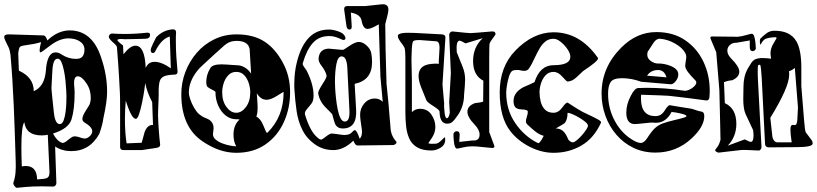

<svg xmlns="http://www.w3.org/2000/svg" viewBox="-31 -717 3897 916"><path d="M50 179Q44 179 37.5 169.5Q31 160 33 154Q41 131 43 106Q45 81 44 56Q40 -87 34.5 -215Q29 -343 19 -456Q18 -465 15 -477Q12 -489 4 -503Q-11 -532 -11 -540Q-11 -554 14 -553L176 -548Q187 -548 195 -524Q221 -549 248 -560.5Q275 -572 301 -572Q410 -572 452 -441Q466 -400 473 -359.5Q480 -319 480 -278Q480 -233 462 -152Q459 -125 443 -79Q398 4 308 4Q266 4 232 -18L238 156Q238 163 233.5 168Q229 173 223 173Q209 173 195 172.5Q181 172 168 172Q124 172 91 175ZM130 -282Q182 -304 188 -381Q194 -467 234 -467Q249 -467 263 -457Q295 -436 332 -436Q354 -436 363 -448Q372 -460 372 -480Q372 -505 350 -519.5Q328 -534 295 -534Q276 -534 254.5 -526Q233 -518 209 -500Q166 -467 163 -467Q158 -467 158 -477Q158 -489 165 -516Q148 -511 130.5 -507.5Q113 -504 96 -502Q71 -499 65 -494Q59 -489 56 -462L59 -380Q130 -348 130 -282ZM254 -125Q266 -125 272.5 -142.5Q279 -160 282 -184Q285 -208 285.5 -229.5Q286 -251 286 -258Q286 -265 285 -285Q284 -305 281.5 -330.5Q279 -356 274 -380.5Q269 -405 262 -421Q255 -437 244 -437Q222 -437 219 -382Q217 -341 215.5 -317Q214 -293 215 -288Q215 -283 218 -256Q221 -229 226 -180Q232 -125 254 -125ZM267 -35Q278 -35 293 -49Q311 -64 320 -66Q331 -68 348 -62Q365 -56 373 -56Q385 -56 397 -67Q409 -78 409 -91Q409 -111 372 -133Q362 -139 362 -150Q362 -163 377 -187Q386 -202 391 -209.5Q396 -217 396 -218Q402 -233 402 -250Q402 -269 397 -286.5Q392 -304 381 -320Q359 -353 340 -353Q319 -353 323 -307Q324 -299 324.5 -290.5Q325 -282 325 -273Q325 -195 310 -147Q296 -103 222 -80Q230 -64 240.5 -52.5Q251 -41 264 -36Q265 -36 265.5 -35.5Q266 -35 267 -35ZM146 139Q181 137 191 133Q207 127 205 101L197 -74Q182 -71 168 -71Q93 -71 85 -134Q71 -115 71 -14Q71 5 71.5 28Q72 51 73 77Q78 76 83 75.5Q88 75 92 75Q145 75 146 139Z M558 -1Q542 -1 542 -16Q542 -136 542 -200.5Q542 -265 541 -274Q540 -294 537 -348Q534 -402 527 -491Q527 -499 508 -515Q490 -531 488 -540Q488 -547 492.5 -552Q497 -557 503 -557Q518 -556 533 -555.5Q548 -555 563 -555Q616 -555 670 -561H673Q685 -561 685 -551Q685 -532 661 -532Q646 -531 622.5 -531Q599 -531 567 -530Q566 -530 562 -530Q558 -530 551 -531Q529 -531 529 -526Q529 -520 556 -500L558 -458Q590 -499 615 -499Q660 -499 664 -393Q676 -422 707 -422Q740 -422 784 -391L779 -543Q757 -536 740.5 -518.5Q724 -501 710 -473Q706 -464 699 -464Q688 -464 688 -479Q688 -482 690 -488Q695 -502 714 -539Q746 -573 792 -577H795Q809 -577 809 -562Q808 -551 808 -540.5Q808 -530 808 -519Q808 -479 810.5 -444Q813 -409 816 -377V-374Q816 -361 801 -361Q768 -360 752 -353Q736 -346 731 -329.5Q726 -313 726 -282Q726 -275 726 -261.5Q726 -248 725 -228Q724 -208 723.5 -192.5Q723 -177 723 -166Q724 -131 726.5 -96.5Q729 -62 733 -28V-26Q733 -15 718 -12L646 -1ZM573 -33 645 -36Q649 -49 652 -61.5Q655 -74 659 -87Q672 -122 699 -121L695 -230Q669 -280 662 -321Q661 -311 657 -284Q653 -257 646.5 -226Q640 -195 632.5 -172.5Q625 -150 617 -150Q596 -150 569 -237Q567 -215 566 -193.5Q565 -172 565 -150Q565 -116 567 -87Q569 -58 573 -33Z M1096 12Q1015 12 935 -43Q834 -111 834 -268Q834 -323 853.5 -374Q873 -425 908 -465.5Q943 -506 991.5 -529.5Q1040 -553 1097 -553Q1178 -553 1231 -518.5Q1284 -484 1320 -415Q1336 -385 1344.5 -350.5Q1353 -316 1353 -276Q1353 -200 1323 -134Q1293 -68 1235.5 -28Q1178 12 1096 12ZM1096 -19Q1083 -41 1083 -75Q1083 -121 1112 -147Q1107 -148 1103 -148Q1099 -148 1096 -148Q1068 -148 1045.5 -166Q1023 -184 1010 -213.5Q997 -243 997 -277Q997 -281 988 -285.5Q979 -290 969 -295.5Q959 -301 956 -307Q953 -315 953 -326Q953 -361 973 -393Q984 -410 1026 -410Q1036 -410 1050.5 -409Q1065 -408 1078.5 -407Q1092 -406 1096 -406Q1139 -406 1167 -366Q1165 -395 1163.5 -424.5Q1162 -454 1160 -483Q1153 -522 1097 -522Q1064 -522 1039 -500Q1014 -478 989 -455Q959 -427 938.5 -408.5Q918 -390 910 -379Q870 -328 870 -276Q870 -262 877 -242Q884 -222 895 -203Q906 -184 918 -173Q924 -168 932.5 -162.5Q941 -157 952 -153Q988 -140 988 -105Q988 -100 986.5 -90.5Q985 -81 985 -77Q985 -62 998 -51Q1011 -40 1029.5 -33Q1048 -26 1066.5 -22.5Q1085 -19 1096 -19ZM1096 -179Q1122 -179 1142.5 -206.5Q1163 -234 1163 -277Q1163 -297 1156 -319.5Q1149 -342 1134.5 -358Q1120 -374 1096 -374Q1073 -374 1058 -358Q1043 -342 1036 -319.5Q1029 -297 1029 -277Q1029 -234 1049.5 -206.5Q1070 -179 1096 -179ZM1243 -83Q1244 -83 1246 -85Q1322 -161 1322 -276Q1322 -278 1320 -278Q1320 -278 1291 -260Q1261 -241 1241 -241Q1213 -241 1194 -272Q1195 -255 1196.5 -237.5Q1198 -220 1198 -203Q1198 -175 1192 -161Q1213 -150 1226 -117Q1239 -83 1243 -83Z M1559 -1Q1514 -1 1478 -24Q1434 -53 1412.5 -95.5Q1391 -138 1384 -187.5Q1377 -237 1374 -285Q1373 -293 1373 -301Q1373 -309 1373 -316Q1373 -374 1386 -423Q1405 -498 1442.5 -537Q1480 -576 1538 -576Q1556 -576 1578 -569Q1600 -562 1608 -553Q1617 -543 1617 -535Q1617 -529 1612 -527Q1607 -525 1601 -528Q1586 -535 1571.5 -540Q1557 -545 1540 -545Q1491 -545 1461.5 -512Q1432 -479 1414 -417L1413 -413Q1413 -409 1415 -405.5Q1417 -402 1420 -397Q1433 -380 1433 -378Q1465 -314 1465 -261Q1465 -236 1455 -223Q1445 -210 1433 -196Q1421 -182 1424 -171Q1436 -130 1452.5 -100Q1469 -70 1492 -54Q1497 -51 1501 -51Q1505 -51 1514 -58Q1523 -65 1533.5 -72.5Q1544 -80 1552 -80Q1556 -80 1567.5 -78.5Q1579 -77 1592 -75Q1605 -73 1613 -73Q1638 -73 1649 -87Q1657 -96 1662 -96Q1671 -96 1685 -55Q1696 -66 1696 -88Q1696 -96 1693.5 -111.5Q1691 -127 1689 -143.5Q1687 -160 1687 -170Q1687 -200 1707 -223.5Q1727 -247 1758 -247Q1780 -247 1795 -231L1784 -350L1776 -601Q1739 -579 1723 -579Q1701 -579 1694 -619Q1688 -649 1643 -657L1647 -592V-589Q1647 -576 1636 -576Q1625 -576 1622 -592L1611 -671V-675Q1611 -688 1626 -688H1711L1786 -696Q1822 -701 1822 -671Q1822 -660 1816 -637L1807 -602Q1807 -509 1813 -318Q1817 -280 1822 -227.5Q1827 -175 1832 -109Q1833 -71 1860 -41Q1860 -40 1860.5 -39.5Q1861 -39 1861 -38Q1861 -34 1855.5 -29.5Q1850 -25 1845 -25L1675 -23Q1663 -23 1655 -46Q1609 -1 1559 -1ZM1604 -104Q1579 -104 1568 -125Q1564 -133 1554 -172Q1547 -180 1539 -188Q1531 -196 1523 -204Q1493 -234 1487 -272Q1485 -280 1507 -315Q1529 -348 1527 -357Q1522 -378 1503 -403Q1487 -423 1489 -440Q1494 -485 1540 -485Q1539 -485 1539.5 -485Q1540 -485 1541 -485H1540Q1533 -485 1604 -479Q1609 -479 1636 -498Q1652 -509 1663 -513Q1674 -517 1680 -517Q1701 -517 1720 -498Q1737 -482 1740.5 -462Q1744 -442 1744 -420Q1744 -334 1661 -317L1668 -194Q1673 -104 1604 -104ZM1614 -137Q1639 -137 1636 -192L1626 -394Q1623 -448 1599 -448Q1581 -448 1574 -412Q1567 -376 1567 -326Q1567 -318 1568 -296.5Q1569 -275 1572 -248Q1575 -221 1580 -195.5Q1585 -170 1593.5 -153.5Q1602 -137 1614 -137Z M2027 1Q1984 1 1958.5 -14.5Q1933 -30 1921.5 -56Q1910 -82 1906.5 -114.5Q1903 -147 1903 -182V-432Q1903 -483 1898 -491Q1892 -502 1885 -510.5Q1878 -519 1873 -528Q1869 -534 1868 -538.5Q1867 -543 1867 -546Q1867 -564 1946 -560L2078 -553Q2095 -551 2094 -538L2080 -314L2088 -223Q2087 -215 2088 -204Q2089 -193 2090 -180Q2093 -153 2101 -153Q2110 -153 2115 -179L2112 -230L2120 -368L2112 -551Q2112 -557 2116.5 -562Q2121 -567 2128 -567Q2165 -563 2186.5 -561Q2208 -559 2213 -559Q2218 -559 2244 -561Q2270 -563 2316 -567H2319Q2333 -567 2333 -554Q2333 -552 2332 -551Q2307 -517 2305 -510Q2304 -507 2303.5 -489Q2303 -471 2303 -438V-87L2326 -25Q2329 -18 2327 -15Q2324 -11 2319 -11Q2309 -12 2295.5 -13Q2282 -14 2265 -16Q2241 -19 2221 -19Q2200 -19 2177 -13.5Q2154 -8 2150 -8Q2137 -8 2134 -46Q2133 -57 2132.5 -66Q2132 -75 2133 -81Q2139 -91 2148 -91Q2163 -91 2162 -72L2160 -40L2224 -47Q2257 -44 2257 -75Q2257 -98 2233 -123Q2199 -158 2199 -184Q2199 -212 2235 -225Q2244 -226 2254 -227.5Q2264 -229 2274 -232L2275 -332Q2226 -357 2226 -426Q2226 -492 2272 -535L2190 -510Q2167 -523 2162 -523Q2144 -523 2148 -468Q2155 -450 2162.5 -432Q2170 -414 2177 -396Q2188 -368 2188 -337Q2188 -324 2186.5 -306Q2185 -288 2183 -265Q2183 -213 2155 -170Q2146 -157 2138.5 -147.5Q2131 -138 2124 -133Q2115 -127 2102 -127Q2067 -127 2066 -185Q2066 -192 2038 -210Q2007 -229 2003 -239Q1987 -277 1976.5 -305Q1966 -333 1966 -354Q1966 -393 1999 -406Q2009 -410 2025 -412Q2041 -414 2063 -413Q2062 -421 2062.5 -430.5Q2063 -440 2064 -453L2066 -489Q2066 -519 2050 -520Q1980 -526 1971 -526Q1945 -526 1940 -520Q1934 -511 1933 -466Q1933 -459 1932.5 -449.5Q1932 -440 1932 -430Q1932 -420 1932.5 -408.5Q1933 -397 1933 -384L1934 -338V-182Q1950 -198 1973 -198Q2008 -198 2027 -170.5Q2046 -143 2046 -111Q2046 -85 2030 -60L2013 -35Q2013 -31 2027 -31Q2049 -31 2052 -32Q2060 -34 2069 -42Q2078 -50 2089 -61Q2090 -62 2091 -62Q2093 -62 2093 -51Q2093 -26 2071.5 -12.5Q2050 1 2027 1Z M2610 12Q2553 12 2496.5 -16.5Q2440 -45 2404 -91Q2353 -156 2353 -276Q2353 -398 2427 -475Q2512 -563 2610 -563Q2735 -563 2820 -443Q2822 -441 2822 -438Q2822 -425 2751 -378L2719 -348Q2699 -329 2677 -328Q2672 -328 2652 -351Q2632 -374 2610 -374Q2587 -374 2572 -358Q2557 -342 2550 -319.5Q2543 -297 2543 -277Q2543 -255 2548.5 -232.5Q2554 -210 2568.5 -194.5Q2583 -179 2610 -179Q2634 -179 2653 -206Q2670 -230 2678 -227Q2689 -220 2706.5 -208.5Q2724 -197 2749 -183Q2770 -173 2791 -163Q2812 -153 2825.5 -145Q2839 -137 2836 -131Q2802 -57 2742.5 -22.5Q2683 12 2610 12ZM2537 -34Q2541 -34 2547 -42Q2552 -48 2555.5 -55Q2559 -62 2563 -69Q2541 -75 2522.5 -90Q2504 -105 2484 -124Q2478 -130 2478 -139Q2478 -146 2483 -161.5Q2488 -177 2487 -185Q2487 -194 2457 -195Q2435 -196 2427 -206Q2419 -216 2419 -235Q2419 -277 2468 -302Q2481 -307 2493.5 -313Q2506 -319 2519 -325Q2545 -406 2610 -406Q2690 -406 2690 -446Q2690 -462 2676.5 -482Q2663 -502 2644.5 -517Q2626 -532 2610 -532Q2587 -532 2571 -519Q2555 -506 2544 -487Q2533 -468 2524 -449Q2505 -407 2491 -388Q2484 -379 2469 -379Q2466 -379 2462 -379.5Q2458 -380 2453 -381Q2447 -383 2442 -383Q2437 -383 2432 -383Q2420 -383 2413 -379Q2404 -373 2397.5 -352.5Q2391 -332 2387.5 -309.5Q2384 -287 2384 -276Q2384 -193 2427 -130Q2470 -67 2534 -35Q2535 -35 2535.5 -34.5Q2536 -34 2537 -34ZM2702 -38Q2709 -38 2721 -48Q2733 -58 2745 -71.5Q2757 -85 2765.5 -98Q2774 -111 2774 -117Q2774 -125 2761.5 -135.5Q2749 -146 2732 -156Q2715 -166 2699.5 -172.5Q2684 -179 2677 -179Q2676 -143 2662 -129Q2661 -128 2650.5 -121.5Q2640 -115 2620 -104Q2650 -104 2666 -79Q2671 -72 2674 -65Q2677 -58 2681 -50Q2692 -38 2702 -38Z M3096 11Q3038 11 2990.5 -12Q2943 -35 2909 -75Q2875 -115 2857 -165.5Q2839 -216 2839 -271Q2839 -396 2933 -490Q3007 -564 3100 -564Q3181 -564 3238 -525Q3295 -486 3325 -422.5Q3355 -359 3355 -285Q3355 -269 3353.5 -252.5Q3352 -236 3336 -238Q3256 -249 3211.5 -254Q3167 -259 3159 -260Q3151 -261 3118 -262Q3085 -263 3028 -265Q3027 -261 3027 -256Q3027 -251 3027 -247Q3027 -163 3096 -163Q3123 -163 3139 -188Q3157 -217 3165 -215Q3181 -212 3203.5 -208.5Q3226 -205 3257 -200Q3269 -199 3285 -193Q3301 -187 3313 -185Q3329 -184 3329 -163Q3329 -113 3269 -57Q3196 11 3096 11ZM3026 -35Q3042 -35 3058 -60Q3077 -90 3093 -105Q3109 -120 3130.5 -128Q3152 -136 3186 -144Q3244 -157 3244 -162Q3244 -168 3228 -172.5Q3212 -177 3194.5 -180Q3177 -183 3173 -183Q3159 -155 3137 -141.5Q3115 -128 3084 -132Q3080 -133 3061.5 -131Q3043 -129 3023.5 -127Q3004 -125 2998 -125Q2957 -125 2957 -180Q2957 -219 2978 -259Q2997 -297 3014 -297Q3024 -297 3035 -297.5Q3046 -298 3056 -298Q3095 -298 3140 -295Q3185 -292 3234 -284Q3244 -283 3257.5 -289Q3271 -295 3281 -305Q3291 -315 3291 -323Q3291 -329 3287 -333Q3263 -357 3250.5 -374Q3238 -391 3238 -404Q3238 -406 3239 -413.5Q3240 -421 3242 -434Q3243 -437 3243 -440Q3243 -443 3243 -445Q3243 -456 3239 -463Q3225 -489 3190 -509Q3155 -529 3119 -532Q3101 -534 3087 -513Q3073 -492 3059 -470Q3058 -466 3057.5 -463Q3057 -460 3057 -456Q3057 -438 3074 -426Q3091 -414 3107 -414Q3136 -415 3167 -403Q3205 -388 3205 -362Q3205 -345 3192.5 -329.5Q3180 -314 3168 -315L3028 -327Q3006 -335 2983 -339.5Q2960 -344 2937 -344Q2894 -344 2882 -325Q2870 -306 2870 -270Q2870 -198 2903.5 -137.5Q2937 -77 2993 -46Q3013 -35 3026 -35ZM3149 -348Q3138 -383 3109 -383Q3074 -383 3056 -356Z M3398 11Q3391 11 3385 6Q3379 1 3382 -3Q3396 -20 3401 -33.5Q3406 -47 3407 -54Q3406 -51 3406 -67Q3406 -83 3405 -117L3401 -287L3386 -468L3360 -530Q3358 -534 3358 -536Q3358 -543 3366 -543Q3428 -542 3458 -542Q3488 -542 3484 -541Q3506 -543 3528.5 -549.5Q3551 -556 3555 -556Q3564 -556 3568 -541Q3572 -526 3573.5 -509Q3575 -492 3575 -484Q3569 -473 3560 -473Q3546 -473 3546 -492V-524L3482 -513Q3465 -514 3452 -503Q3439 -492 3439 -475Q3439 -456 3459 -436Q3496 -399 3496 -375Q3496 -349 3462 -334Q3444 -333 3423 -325L3427 -225Q3482 -200 3482 -126Q3482 -65 3441 -22L3522 -52Q3546 -40 3550 -40Q3564 -40 3564 -70Q3564 -75 3563.5 -81.5Q3563 -88 3562 -96L3526 -173Q3520 -187 3517.5 -205Q3515 -223 3515 -245Q3515 -257 3515.5 -271.5Q3516 -286 3516 -304Q3516 -327 3521 -349.5Q3526 -372 3539 -394Q3547 -408 3554 -418Q3561 -428 3568 -432Q3576 -437 3590 -439Q3595 -440 3600 -440Q3605 -440 3609 -440Q3620 -440 3629.5 -439Q3639 -438 3648 -437Q3645 -451 3645 -463Q3645 -487 3660 -511L3674 -535Q3674 -541 3660 -539Q3639 -538 3624.5 -533Q3610 -528 3599 -506L3598 -504Q3595 -504 3594 -517Q3594 -530 3597 -533Q3613 -549 3627 -559Q3641 -569 3658 -570Q3738 -573 3769 -519Q3792 -478 3792 -394V-306L3805 -145Q3807 -120 3809 -105Q3811 -90 3813 -86L3840 -50Q3844 -45 3845 -40.5Q3846 -36 3846 -32Q3846 -15 3768 -15L3636 -14Q3621 -14 3619 -29L3603 -345Q3600 -398 3596 -407Q3595 -408 3591 -408Q3590 -407 3588.5 -407Q3587 -407 3586 -406Q3584 -403 3584 -381Q3584 -373 3584 -361.5Q3584 -350 3585 -336L3602 -15Q3602 -9 3597.5 -3.5Q3593 2 3587 1Q3550 -1 3528.5 -1.5Q3507 -2 3502 -1Q3497 -1 3471.5 2.5Q3446 6 3399 11ZM3676 -38H3746Q3740 -79 3740 -98Q3740 -121 3750 -121H3755Q3758 -120 3760 -120Q3772 -120 3773 -147L3776 -204L3761 -393Q3748 -382 3733 -377Q3734 -373 3734 -369Q3734 -365 3734 -360Q3734 -301 3644 -155Q3646 -132 3649 -109.5Q3652 -87 3654 -64Q3659 -41 3676 -38Z"/></svg>

Font: Moo Lah Lah
Style: Regular
Weight: 400
Designer: Robert E. Leuschke
Foundry: Robert E. Leuschke
Version: Version 1.010; ttfautohint (v1.8.3)